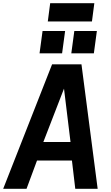

<svg xmlns="http://www.w3.org/2000/svg" viewBox="-51 -1189 702 1209"><path d="M543 -1054ZM528 -1054H250L265 -1169H543ZM559 -853ZM340 -853H198L217 -994H359ZM540 -853H398L417 -994H559ZM564 0H423L402 -178H182L116 0H-31L277 -784H462ZM393 -295 352 -631 222 -295Z"/></svg>

Font: Tanohe Sans SemiBold
Style: Italic
Weight: 600
Designer: Village Type and Design LLC & Cristiano Sobral
Foundry: Cooper Hewitt Smithsonian Design Museum
Version: Version 1.00;September 29, 2021;FontCreator 13.0.0.2655 64-b